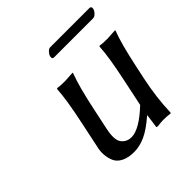

<svg xmlns="http://www.w3.org/2000/svg" viewBox="-160 -711 851 851"><g transform="rotate(-45 265.5 -286.0)"><path d="M499.5 -538.1H255.4Q242.2 -538.1 245.6 -553.2Q247.6 -562.5 256.6 -572.3Q265.6 -582 273.9 -582H518.6Q532.7 -582 529.8 -567.9Q527.8 -558.1 518.3 -548.1Q508.8 -538.1 499.5 -538.1ZM363.8 -64Q315.4 -22 279.5 -6.1Q243.7 9.8 210 9.8Q174.3 9.8 150.6 -1.7Q127 -13.2 117.7 -32.2Q108.4 -51.3 106.2 -75.7Q104 -100.1 110.8 -126L136.7 -249Q161.6 -365.7 165 -429.2L168 -432.1Q181.6 -429.2 215.3 -429.2L264.6 -432.1L265.1 -429.2Q242.2 -370.1 216.8 -249L195.8 -149.9Q183.1 -90.3 200.4 -67.6Q217.8 -44.9 247.6 -44.9Q296.9 -44.9 375.5 -119.1L402.8 -249Q427.7 -365.7 431.2 -429.2L433.6 -432.1Q447.3 -429.2 481 -429.2L530.8 -432.1L531.2 -429.2Q508.3 -370.1 482.9 -249L470.7 -191.9Q449.2 -90.3 446.8 0L444.3 2.9Q425.3 0 400.4 0Q389.6 0 365.2 2.9Q356.4 2.9 356.9 0L365.7 -64Z"/></g></svg>

Font: Linux Biolinum
Style: Italic
Weight: 400
Italic angle: -12°
Designer: Philipp H. Poll
Foundry: Philipp H. Poll
Version: Version 1.1.3 ; ttfautohint (v0.9)